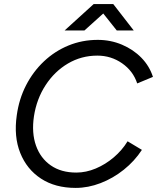

<svg xmlns="http://www.w3.org/2000/svg" viewBox="-20 -907 768 939"><path d="M350 12Q250 12 180.5 -33.5Q111 -79 79 -159Q47 -239 62 -343Q73 -423 107.5 -490Q142 -557 195 -607Q248 -657 315 -684.5Q382 -712 458 -712Q521 -712 576.5 -688.5Q632 -665 671.5 -624.5Q711 -584 728 -531L651 -499Q631 -560 577 -597.5Q523 -635 456 -635Q378 -635 312.5 -596.5Q247 -558 203 -490.5Q159 -423 146 -338Q134 -257 156 -195Q178 -133 228.5 -98Q279 -63 353 -63Q401 -63 448.5 -83Q496 -103 536.5 -137.5Q577 -172 604 -216L674 -174Q638 -119 585.5 -77Q533 -35 472 -11.5Q411 12 350 12ZM296 -758 438 -887H534L634 -758H551L485 -841L393 -758Z"/></svg>

Font: Figtree
Style: Italic
Weight: 400
Italic angle: -9.5°
Foundry: Erik Kennedy
Version: Version 2.001; ttfautohint (v1.8.4.7-5d5b);gftools[0.9.27]